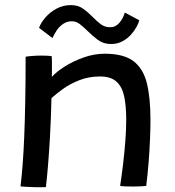

<svg xmlns="http://www.w3.org/2000/svg" viewBox="-20 -746 705 772"><path d="M164.5 6.5Q155 6.5 141.5 6.8Q128 7 114.5 6.5Q102 6 86 5.2Q70 4.5 62.5 3.5Q67.5 -38 71.2 -87.2Q75 -136.5 77.5 -198.2Q80 -260 81.5 -338.8Q83 -417.5 83 -518Q95 -520 111.8 -521.2Q128.5 -522.5 146 -522.5Q157 -522.5 168.2 -522Q179.5 -521.5 188 -520Q188.5 -514.5 188.8 -500Q189 -485.5 188.8 -468Q188.5 -450.5 188.5 -437Q207 -457.5 241 -479Q275 -500.5 317 -515.2Q359 -530 401.5 -530Q477.5 -530 517 -499.8Q556.5 -469.5 570.8 -410.5Q585 -351.5 585 -264Q585 -230 583.2 -187Q581.5 -144 577.8 -96Q574 -48 568 1.5Q561 2.5 546.8 3.2Q532.5 4 516.5 4Q500.5 4 486 3.5Q471.5 3 463 1.5Q469.5 -41 475 -87.2Q480.5 -133.5 484 -179.2Q487.5 -225 487.5 -265.5Q487.5 -317.5 479.8 -356.5Q472 -395.5 449.2 -417Q426.5 -438.5 382.5 -438.5Q337 -438.5 299 -423.5Q261 -408.5 232.8 -388Q204.5 -367.5 187 -351.5Q185 -267 181 -196.5Q177 -126 172.5 -74Q168 -22 164.5 6.5ZM137 -634Q144.5 -655 162.8 -676Q181 -697 207.2 -711.2Q233.5 -725.5 265 -725.5Q294.5 -725.5 315 -710.5Q335.5 -695.5 352.5 -678Q368 -662 384.5 -649.2Q401 -636.5 422.5 -636.5Q445 -636.5 460 -654.2Q475 -672 482 -695.5L540 -664.5Q537.5 -653.5 528.8 -637.5Q520 -621.5 505.8 -605.8Q491.5 -590 471.5 -579.5Q451.5 -569 426 -569Q395.5 -569 373 -586Q350.5 -603 331.5 -622Q316 -637.5 301 -649Q286 -660.5 269.5 -660.5Q249.5 -660.5 234 -650Q218.5 -639.5 208 -623.8Q197.5 -608 191 -593Z"/></svg>

Font: Grandstander Thin
Style: Regular
Weight: 400
Version: Version 1.200